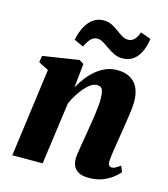

<svg xmlns="http://www.w3.org/2000/svg" viewBox="-116 -864 843 966"><g transform="rotate(15 306.0 -381.5)"><path d="M249 -410Q263.5 -437 282.5 -462Q301.5 -487 325 -507Q348.5 -527 376.2 -538.8Q404 -550.5 436 -550.5Q492.5 -550.5 525.2 -517.8Q558 -485 558 -416.5Q558 -397 554.2 -367.2Q550.5 -337.5 545.5 -305.8Q540.5 -274 536 -247Q532.5 -222 527.8 -194.2Q523 -166.5 519.5 -141Q516 -115.5 515 -98Q515 -80 521 -74.8Q527 -69.5 533.5 -69.5Q542 -69.5 552.2 -74.5Q562.5 -79.5 578 -91.5L591 -60.5Q583.5 -51 563.5 -34Q543.5 -17 511.5 -3.2Q479.5 10.5 435 10.5Q402 10.5 383 0Q364 -10.5 356 -27.5Q348 -44.5 348 -64.5Q348 -74.5 350.2 -91.8Q352.5 -109 356 -130.2Q359.5 -151.5 363.5 -174Q367.5 -196.5 370.5 -216.5Q374 -238 377.8 -261.5Q381.5 -285 384.8 -308.2Q388 -331.5 390 -352.8Q392 -374 391.5 -391Q391 -414.5 387.8 -427.5Q384.5 -440.5 376.8 -446Q369 -451.5 356 -451.5Q341 -451.5 324.8 -440.8Q308.5 -430 292.8 -411.8Q277 -393.5 262.8 -370.8Q248.5 -348 238 -324L193.5 0H35.5L97.5 -460.5L45 -487.5L51 -521.5L238.5 -550.5L262 -536ZM188 -642.5Q197 -685 213.5 -714.5Q230 -744 253 -759.2Q276 -774.5 304 -774.5Q329 -774.5 348 -765Q367 -755.5 383 -743Q399 -730.5 415 -721.2Q431 -712 449.5 -712Q463 -712 476.5 -723Q490 -734 501 -764.5L555.5 -745Q549 -702 534 -672.8Q519 -643.5 496.5 -628.8Q474 -614 443.5 -614Q420.5 -614 400.2 -623.5Q380 -633 362.5 -645.8Q345 -658.5 329 -668Q313 -677.5 297.5 -677.5Q278.5 -677.5 264.8 -663.5Q251 -649.5 237.5 -620.5Z"/></g></svg>

Font: Merriweather 60pt Black
Style: Italic
Weight: 900
Italic angle: -7.8°
Version: Version 2.101